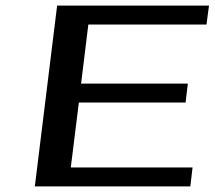

<svg xmlns="http://www.w3.org/2000/svg" viewBox="-20 -669 770 689"><path d="M663 0 671 -68H234L263 -301H646L654 -369H271L297 -581H721L730 -649H185L105 0Z"/></svg>

Font: Gamestation Extended
Style: Italic
Weight: 400
Width: 7
Designer: Jonas Hecksher
Foundry: Jonas Hecksher, Playtypeª, e-types AS
Version: Version 1.003